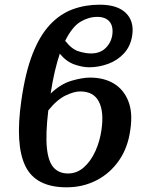

<svg xmlns="http://www.w3.org/2000/svg" viewBox="-20 -789 625 819"><path d="M264 10Q132 10 88 -81Q44 -172 71 -360Q88 -480 119 -559Q150 -638 193.5 -684Q237 -730 290.5 -749.5Q344 -769 405 -769Q481 -769 517 -733.5Q553 -698 544 -638Q537 -592 509 -561.5Q481 -531 441 -516.5Q401 -502 360 -502Q332 -502 297.5 -514Q263 -526 235 -560Q224 -527 214 -485Q204 -443 196 -390Q239 -431 285 -444.5Q331 -458 364 -458Q423 -458 465 -433Q507 -408 527 -358.5Q547 -309 536 -236Q526 -160 488 -105Q450 -50 392 -20Q334 10 264 10ZM395 -717Q358 -717 323 -696Q288 -675 258 -615Q286 -579 315.5 -570Q345 -561 368 -561Q407 -561 430.5 -584Q454 -607 459 -640Q464 -677 447 -697Q430 -717 395 -717ZM322 -399Q296 -399 259.5 -381.5Q223 -364 186 -318Q174 -217 180 -158Q186 -99 209 -74Q232 -49 270 -49Q308 -49 337.5 -75Q367 -101 386.5 -143.5Q406 -186 413 -236Q424 -313 401.5 -356Q379 -399 322 -399Z"/></svg>

Font: Noto Serif SemiCondensed SemiBold
Style: Italic
Weight: 600
Width: 4
Italic angle: -12°
Designer: Monotype Design Team
Foundry: Monotype Imaging Inc.
Version: Version 2.014; ttfautohint (v1.8.4.7-5d5b)